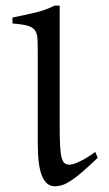

<svg xmlns="http://www.w3.org/2000/svg" viewBox="-20 -650 388 685"><path d="M328.6 -86.9Q295.4 -55.2 272.2 -35.4Q249 -15.6 231.9 -4.6Q214.8 6.3 201.7 10.5Q188.5 14.6 175.8 14.6Q145 14.6 129.9 -22.2Q114.7 -59.1 114.7 -137.2V-456.5Q114.7 -490.2 113.8 -510.3Q112.8 -530.3 104.7 -541.7Q96.7 -553.2 78.1 -558.3Q59.6 -563.5 24.4 -566.4V-587.4Q65.9 -595.7 104.2 -604.7Q142.6 -613.8 174.8 -629.9H192.9V-202.6Q192.9 -158.7 194.3 -131.1Q195.8 -103.5 199.7 -88.4Q203.6 -73.2 210.4 -67.9Q217.3 -62.5 228 -62.5Q231.4 -62.5 238.3 -64Q245.1 -65.4 256.1 -70.1Q267.1 -74.7 283 -83.7Q298.8 -92.8 319.8 -107.9Z"/></svg>

Font: Gentium Plus Phon
Style: Regular
Weight: 400
Designer: J. Victor Gaultney, Annie Olsen, Iska Routamaa, Becca Hirsbrunner
Foundry: SIL International
Version: Version 5.000